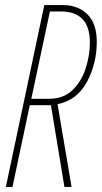

<svg xmlns="http://www.w3.org/2000/svg" viewBox="-20 -734 400 754"><path d="M103 -346 176 -689H219Q333 -689 333 -567Q333 -518 317 -467Q301 -416 265.5 -381Q230 -346 172 -346ZM3 0H29L97 -321H180L233 0H261L206 -325Q282 -340 321 -411.5Q360 -483 360 -570Q360 -642 323 -678Q286 -714 228 -714H154Z"/></svg>

Font: Noto Sans Display Condensed Thin
Style: Italic
Weight: 250
Width: 3
Italic angle: -12°
Designer: Monotype Design Team
Foundry: Monotype Imaging Inc.
Version: Version 1.900